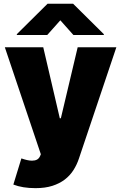

<svg xmlns="http://www.w3.org/2000/svg" viewBox="-20 -797 645 1022"><path d="M5.7 -545.5H210.2L298.3 -167.6H304L393.5 -545.5H599.4L400.6 45.5Q389.6 79.2 371.1 108.3Q352.6 137.4 324.8 158.7Q296.9 180 258.5 192.3Q220.2 204.5 169 204.5Q99.8 204.5 51.1 185.4L93.8 46.2Q109.7 51.8 123.9 55Q138.1 58.2 150.2 58.2Q166.2 58.2 176.8 52.6Q187.5 46.9 193.2 34.1L197.4 24.1ZM69.6 -615.1 233 -777H369.3L532.7 -615.1V-610.8H370.7L301.1 -688.9L231.5 -610.8H69.6Z"/></svg>

Font: Inter P Black
Style: Regular
Weight: 900
Designer: Rasmus Andersson
Foundry: rsms
Version: Version 3.018;git-588b23468